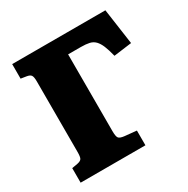

<svg xmlns="http://www.w3.org/2000/svg" viewBox="-159 -842 962 983"><g transform="rotate(-30 321.5 -350.5)"><path d="M41 0V-86L75 -92Q95 -96 100.5 -106Q106 -116 106 -144V-562Q106 -588 99.5 -597.5Q93 -607 73 -610L41 -615V-701H592L622 -490L516 -476Q506 -516 496 -540Q486 -564 472.5 -578Q459 -592 439 -596.5Q419 -601 389 -601H314V-147Q314 -116 321 -106.5Q328 -97 354 -94L424 -87V0Z"/></g></svg>

Font: Literata ExtraBold
Style: Regular
Weight: 800
Designer: Latin by Veronika Burian and Jose Scaglione. Greek by Irene Vlachou. Cyrillic by Vera Evstafieva.
Foundry: TypeTogether
Version: Version 3.103;gftools[0.9.29]